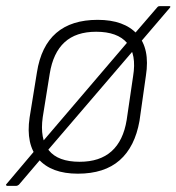

<svg xmlns="http://www.w3.org/2000/svg" viewBox="-36 -558 578 629"><path d="M-12 51Q-15 51 -16 48.5Q-17 46 -14 44L84 -72L95 -84L387 -426L399 -441L480 -535Q482 -537 484 -537.5Q486 -538 489 -538H518Q521 -538 522 -536.5Q523 -535 520 -532L420 -415L408 -401L114 -58L101 -41L26 47Q21 51 17 51ZM219 11Q132 11 90 -37Q48 -85 61 -173L85 -321Q112 -493 284 -493Q371 -493 413.5 -446Q456 -399 442 -310L421 -162Q406 -77 356 -33Q306 11 219 11ZM225 -28Q291 -28 329.5 -62.5Q368 -97 379 -165L400 -308Q412 -380 380.5 -417Q349 -454 279 -454Q213 -454 175.5 -419.5Q138 -385 127 -317L104 -174Q94 -103 124 -65.5Q154 -28 225 -28Z"/></svg>

Font: Sofia Sans Semi Condensed ExtraLight
Style: Italic
Weight: 250
Italic angle: -9°
Version: Version 4.100